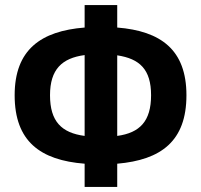

<svg xmlns="http://www.w3.org/2000/svg" viewBox="-20 -718 795 760"><path d="M718 -341C718 -521.2 616.4 -595.2 444 -609V-698H315V-609C141.9 -595.2 38 -521.6 38 -341C38 -158.5 139.5 -83.8 315 -70V22H444V-70C617.7 -85 718 -159.4 718 -341ZM315 -500V-180C223.8 -192.1 178 -237.1 178 -341C178 -443.5 225.2 -487.9 315 -500ZM444 -180V-499C532.5 -485.6 578 -443.6 578 -341C578 -238.1 533.4 -192.2 444 -180Z"/></svg>

Font: Fog Sans
Style: Bold
Weight: 700
Foundry: Intel Corporation
Version: Version 1.00